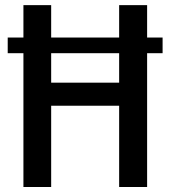

<svg xmlns="http://www.w3.org/2000/svg" viewBox="-20 -744 678 764"><path d="M627 -532.2Q627 -547.9 627 -594.7Q611.3 -594.7 565.4 -594.7Q565.4 -627 565.4 -723.6Q537.1 -723.6 454.1 -723.6Q454.1 -691.4 454.1 -594.7Q386.7 -594.7 183.6 -594.7Q183.6 -627 183.6 -723.6Q156.2 -723.6 73.2 -723.6Q73.2 -691.4 73.2 -594.7Q57.6 -594.7 10.7 -594.7Q10.7 -579.1 10.7 -532.2Q26.4 -532.2 73.2 -532.2Q73.2 -399.4 73.2 0Q100.6 0 183.6 0Q183.6 -81.1 183.6 -323.2Q252 -323.2 454.1 -323.2Q454.1 -242.2 454.1 0Q481.4 0 565.4 0Q565.4 -132.8 565.4 -532.2Q580.1 -532.2 627 -532.2ZM454.1 -415Q386.7 -415 183.6 -415Q183.6 -444.3 183.6 -532.2Q252 -532.2 454.1 -532.2Q454.1 -502.9 454.1 -415Z"/></svg>

Font: DaxlinePro-Medium
Style: Medium
Weight: 400
Designer: Hans Reichel
Version: Version 7.502; 2006